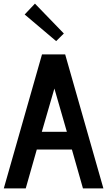

<svg xmlns="http://www.w3.org/2000/svg" viewBox="-20 -1040 592 1060"><path d="M116.2 -960 172.9 -1020 332.5 -855 290 -813ZM210.9 -312.5H349.1L280.3 -551.3ZM1 0 211.9 -739.7H339.8L550.8 0H438L377 -214.4H183.1L122.1 0Z"/></svg>

Font: News Cycle
Style: Bold
Weight: 700
Version: Version 0.5.1